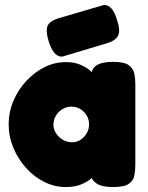

<svg xmlns="http://www.w3.org/2000/svg" viewBox="-20 -749 597 776"><path d="M436 7Q391 7 369.5 -8Q348 -23 349 -42H363Q358 -35 343.5 -23.5Q329 -12 305 -2.5Q281 7 246 7Q201 7 159.5 -13.5Q118 -34 85.5 -70Q53 -106 34 -151.5Q15 -197 15 -247Q15 -296 34 -341Q53 -386 86 -421.5Q119 -457 160 -477.5Q201 -498 246 -498Q280 -498 303.5 -488Q327 -478 341.5 -466Q356 -454 361 -446H350Q349 -471 370.5 -485Q392 -499 437 -499Q482 -499 500.5 -485.5Q519 -472 523 -451Q527 -430 527 -408V-83Q527 -61 523 -40Q519 -19 500.5 -6Q482 7 436 7ZM271 -174Q290 -174 305.5 -184Q321 -194 330.5 -210.5Q340 -227 340 -246Q340 -266 330.5 -282Q321 -298 305 -308Q289 -318 269 -318Q249 -318 232.5 -308Q216 -298 206 -281.5Q196 -265 196 -245Q196 -226 206.5 -210Q217 -194 234 -184Q251 -174 271 -174ZM231 -520Q213 -520 200 -535Q187 -550 177 -581Q164 -623 172 -643.5Q180 -664 216 -675L400 -729Q418 -729 431 -714Q444 -699 453 -668Q467 -628 458 -607Q449 -586 415 -575Z"/></svg>

Font: Fredoka Light
Style: Bold
Weight: 700
Version: Version 2.001